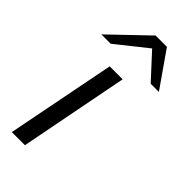

<svg xmlns="http://www.w3.org/2000/svg" viewBox="-235 -781 828 828"><g transform="rotate(45 179.0 -366.5)"><path d="M32 0 130 -499H209L112 0ZM308 -571 192 -697 176 -733H245L358 -571ZM7 -571 176 -733H245L216 -692L64 -571Z"/></g></svg>

Font: REM Light
Style: Italic
Weight: 300
Italic angle: -11°
Designer: Octavio Pardo
Foundry: Ashler Design
Version: Version 1.005;gftools[0.9.28]